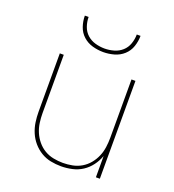

<svg xmlns="http://www.w3.org/2000/svg" viewBox="-135 -846 871 959"><g transform="rotate(20 300.0 -366.0)"><path d="M297 8Q269 8 241.5 2.5Q214 -3 190 -17.5Q166 -32 147.5 -53.5Q129 -75 118 -101Q107 -127 103 -154.5Q99 -182 99 -210V-520H120V-210Q120 -185 123.5 -159.5Q127 -134 137 -110.5Q147 -87 163.5 -67Q180 -47 202 -34Q224 -21 249.5 -16Q275 -11 300 -11Q325 -11 350.5 -16Q376 -21 398 -34Q420 -47 436.5 -67Q453 -87 463 -110.5Q473 -134 476.5 -159.5Q480 -185 480 -210V-520H501V0H480V-113Q470 -85 452 -61Q434 -37 409.5 -21Q385 -5 355.5 1.5Q326 8 297 8ZM300 -600Q271 -600 242.5 -608Q214 -616 192.5 -635.5Q171 -655 161.5 -683Q152 -711 152 -740H172Q172 -715 180.5 -690.5Q189 -666 207.5 -649.5Q226 -633 250.5 -626Q275 -619 300 -619Q325 -619 349.5 -626Q374 -633 392.5 -649.5Q411 -666 419.5 -690.5Q428 -715 428 -740H448Q448 -711 438.5 -683Q429 -655 407.5 -635.5Q386 -616 357.5 -608Q329 -600 300 -600Z"/></g></svg>

Font: Iosevka SS04 Thin Extended
Style: Regular
Weight: 100
Width: 7
Monospace: yes
Designer: Belleve Invis
Foundry: Belleve Invis
Version: Version 19.0.0; ttfautohint (v1.8.4)